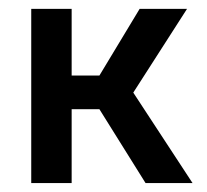

<svg xmlns="http://www.w3.org/2000/svg" viewBox="-20 -409 463 429"><path d="M305.2 0 202.1 -165H140.1V0H49.8V-389.2H140.1V-240.2H202.1L292 -389.2H397.9L277.8 -202.1L410.2 0Z"/></svg>

Font: Neutral Grotesk
Style: Regular
Weight: 400
Designer: Nawras Khrais
Foundry: Nawras Khrais
Version: Version 1.000;PS 001.000;hotconv 1.0.88;makeotf.lib2.5.64775